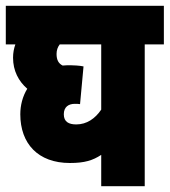

<svg xmlns="http://www.w3.org/2000/svg" viewBox="-20 -642 585 662"><path d="M545 -489V-622H0V-489H33C28 -475 25 -460 25 -443C25 -398 44 -362 74 -336C58 -310 50 -279 50 -248C50 -147 111 -80 221 -80C272 -80 300 -89 329 -108V0H479V-489ZM200 -248C200 -273 216 -284 238 -284C244 -284 250 -284 256 -283L268 -413C255 -416 231 -417 224 -417C215 -417 205 -417 196 -416C182 -423 175 -435 175 -456C175 -469 179 -480 186 -489H329V-264C308 -233 279 -213 243 -213C217 -213 200 -222 200 -248Z"/></svg>

Font: Noto Sans ExtraCondensed Black
Style: Italic
Weight: 900
Width: 2
Italic angle: -12°
Designer: Monotype Design Team
Foundry: Monotype Imaging Inc.
Version: Version 2.013